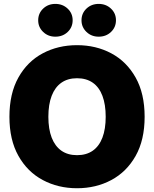

<svg xmlns="http://www.w3.org/2000/svg" viewBox="-20 -974 806 1004"><path d="M382.8 10.3Q283.7 10.3 203.4 -32.7Q123 -75.7 76.2 -159.2Q29.3 -242.7 29.3 -363.3Q29.3 -484.9 76.2 -568.6Q123 -652.3 203.4 -695.1Q283.7 -737.8 382.8 -737.8Q481.9 -737.8 562 -695.1Q642.1 -652.3 689.2 -568.6Q736.3 -484.9 736.3 -363.3Q736.3 -242.2 689.2 -158.7Q642.1 -75.2 562 -32.5Q481.9 10.3 382.8 10.3ZM382.8 -162.6Q431.6 -162.6 465.1 -186Q498.5 -209.5 515.6 -254.4Q532.7 -299.3 532.7 -363.3Q532.7 -427.7 515.6 -472.9Q498.5 -518.1 465.1 -541.5Q431.6 -564.9 382.8 -564.9Q334.5 -564.9 301 -541.5Q267.6 -518.1 250.2 -472.9Q232.9 -427.7 232.9 -363.3Q232.9 -299.3 250.2 -254.4Q267.6 -209.5 301 -186Q334.5 -162.6 382.8 -162.6ZM496.1 -782.2Q458 -782.2 432.1 -807.1Q406.2 -832 406.2 -867.7Q406.2 -904.3 432.1 -929Q458 -953.6 496.1 -953.6Q534.2 -953.6 560.3 -929Q586.4 -904.3 586.4 -868.2Q586.4 -831.5 560.5 -806.9Q534.7 -782.2 496.1 -782.2ZM269.5 -782.2Q231.4 -782.2 205.6 -807.1Q179.7 -832 179.7 -867.7Q179.7 -904.3 205.6 -929Q231.4 -953.6 269.5 -953.6Q307.6 -953.6 333.7 -929Q359.9 -904.3 359.9 -868.2Q359.9 -831.5 334 -806.9Q308.1 -782.2 269.5 -782.2Z"/></svg>

Font: Inter 20pt Black
Style: Regular
Weight: 900
Version: Version 4.001;git-66647c0bb